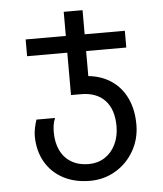

<svg xmlns="http://www.w3.org/2000/svg" viewBox="-53 -596 706 833"><g transform="rotate(-5 300.0 -180.0)"><path d="M83.5 -24.5Q83.5 -40.5 87.5 -59.8Q91.5 -79 97 -94.5H178Q172 -80.5 169.5 -66.2Q167 -52 167 -32.5Q167 13 183.8 47Q200.5 81 232 99.2Q263.5 117.5 306 117.5Q345.5 117.5 376 98Q406.5 78.5 423.5 43.5Q440.5 8.5 440.5 -35.5Q440.5 -108.5 403.8 -148Q367 -187.5 299 -187.5H255.5V-372H80.5V-445H255.5V-550H337.5V-445H512.5V-372H337.5V-263Q395.5 -257 438.2 -227.8Q481 -198.5 504 -149.2Q527 -100 527 -35.5Q527 27 497.5 78.8Q468 130.5 417.5 160.5Q367 190.5 306 190.5Q239.5 190.5 189.2 163.8Q139 137 111.2 88.2Q83.5 39.5 83.5 -24.5Z"/></g></svg>

Font: JuliaMono
Style: Regular
Weight: 400
Monospace: yes
Designer: cormullion
Foundry: corm
Version: Version 0.055; ttfautohint (v1.8.4)